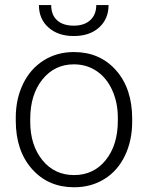

<svg xmlns="http://www.w3.org/2000/svg" viewBox="-20 -749 600 778"><path d="M43.9 -272Q43.9 -348.1 73.5 -409.2Q103 -470.2 157 -504.2Q210.9 -538.1 279.3 -538.1Q384.8 -538.1 450.2 -464.1Q515.6 -390.1 515.6 -268.1V-255.9Q515.6 -179.2 486.1 -117.9Q456.5 -56.6 402.8 -23.4Q349.1 9.8 280.3 9.8Q175.3 9.8 109.6 -64.2Q43.9 -138.2 43.9 -260.3ZM102.5 -255.9Q102.5 -161.1 151.6 -100.3Q200.7 -39.6 280.3 -39.6Q359.4 -39.6 408.4 -100.3Q457.5 -161.1 457.5 -260.7V-272Q457.5 -332.5 435.1 -382.8Q412.6 -433.1 372.1 -460.7Q331.5 -488.3 279.3 -488.3Q201.2 -488.3 151.9 -427Q102.5 -365.7 102.5 -266.6ZM419.9 -728.5Q419.9 -672.4 381.6 -637.7Q343.3 -603 278.8 -603Q215.3 -603 176.5 -637.5Q137.7 -671.9 137.7 -728.5H187.5Q187.5 -688 211.7 -666.5Q235.8 -645 278.8 -645Q321.8 -645 345.9 -667.5Q370.1 -689.9 370.1 -728.5Z"/></svg>

Font: Roboto-Light
Style: Regular
Weight: 300
Designer: Google
Version: Version 2.137; 2017